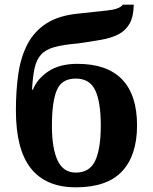

<svg xmlns="http://www.w3.org/2000/svg" viewBox="-20 -791 653 821"><path d="M304 10Q177 10 112.5 -70.5Q48 -151 48 -319Q48 -404 58.5 -476Q69 -548 98 -603Q127 -658 179.5 -691.5Q232 -725 316 -733Q390 -741 441 -746.5Q492 -752 505 -771H552Q551 -720 534.5 -690.5Q518 -661 488 -645Q458 -629 413.5 -621Q369 -613 311 -605Q250 -600 212.5 -589.5Q175 -579 155.5 -557.5Q136 -536 128 -500Q120 -464 117 -408H121Q139 -454 187 -486Q235 -518 311 -518Q438 -518 502 -451.5Q566 -385 566 -255Q566 -127 502 -58.5Q438 10 304 10ZM304 -53Q364 -53 387.5 -104.5Q411 -156 411 -254Q411 -354 387.5 -404.5Q364 -455 304 -455Q243 -455 222.5 -404.5Q202 -354 202 -254Q202 -156 226.5 -104.5Q251 -53 304 -53Z"/></svg>

Font: NotoSerif-Bold
Style: Regular
Weight: 700
Designer: Monotype Design Team
Foundry: Monotype Imaging Inc.
Version: Version 2.007; ttfautohint (v1.8) -l 8 -r 50 -G 200 -x 14 -D